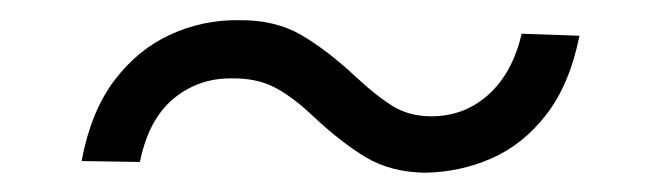

<svg xmlns="http://www.w3.org/2000/svg" viewBox="-20 -385 661 193"><path d="M62 -223.1Q71.3 -272.9 95 -304.2Q118.7 -335.4 151.4 -350.3Q184.1 -365.2 219.7 -364.7Q256.3 -365.2 282.7 -349.9Q309.1 -334.5 338.4 -307.1Q359.4 -287.6 375.7 -277.8Q392.1 -268.1 413.6 -268.1Q446.8 -268.1 470.9 -289.8Q495.1 -311.5 504.4 -351.1L562.5 -349.1Q552.7 -300.3 529.3 -270Q505.9 -239.7 474.1 -225.8Q442.4 -211.9 407.2 -211.4Q372.6 -211.9 347.4 -227.1Q322.3 -242.2 293.9 -269Q272.5 -289.1 254.6 -297.9Q236.8 -306.6 212.9 -306.2Q179.7 -306.6 154.5 -285.9Q129.4 -265.1 120.6 -222.2Z"/></svg>

Font: Inter Tight Light
Style: Italic
Weight: 300
Italic angle: -9.39999°
Designer: Rasmus Andersson
Foundry: rsms
Version: Version 3.004